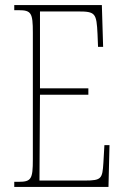

<svg xmlns="http://www.w3.org/2000/svg" viewBox="-20 -734 489 754"><path d="M36 0H406L410 -164H390L386 -94C382 -33 379 -25 314 -25H135L137 -362H327V-387H137V-689H287C355 -689 359 -682 363 -600L365 -550H385L380 -714H36V-694H53C103 -694 109 -683 109 -606V-108C109 -31 103 -20 53 -20H36Z"/></svg>

Font: Noto Serif Sinhala ExtraCondensed Thin
Style: Regular
Weight: 100
Width: 2
Designer: Jelle Bosma - Monotype Design Team
Foundry: Monotype Imaging Inc.
Version: Version 2.007